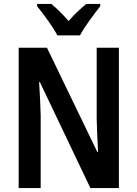

<svg xmlns="http://www.w3.org/2000/svg" viewBox="-20 -957 699 977"><path d="M272 -777H387C410 -821 459 -886 490 -925V-937H419C388 -911 362 -888 329 -850C299 -885 267 -916 241 -937H169V-925C202 -885 250 -819 272 -777ZM585 0V-714H472V-351C473 -303 476 -244 479 -184H475L219 -714H75V0H187V-368C186 -418 183 -476 179 -539H183L440 0Z"/></svg>

Font: Noto Sans Armenian Condensed SemiBold
Style: Regular
Weight: 600
Width: 3
Designer: Monotype Design Team
Foundry: Monotype Imaging Inc.
Version: Version 2.008